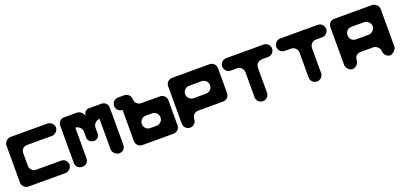

<svg xmlns="http://www.w3.org/2000/svg" viewBox="14 -1600 5245 2512"><g transform="rotate(-20 2636.0 -344.0)"><path d="M116.2 -690C73.1 -690 30 -646.9 30 -603.8V-86.2C30 -43.1 73.1 0 116.2 0H633.8C676.9 0 720 -43.1 720 -86.2C720 -140.2 676.9 -172.5 633.8 -172.5H288.8C234.8 -172.5 202.5 -215.6 202.5 -258.8V-431.2C202.5 -485.2 234.8 -517.5 288.8 -517.5H633.8C676.9 -517.5 720 -560.6 720 -603.8C720 -646.9 676.9 -690 633.8 -690Z M956.9 -515.1C992.3 -515.1 1045.4 -479.7 1045.4 -426.6V-338.2C1045.4 -302.8 1080.8 -267.4 1133.8 -267.4C1169.2 -267.4 1204.6 -302.8 1204.6 -338.2V-426.6C1204.6 -479.7 1257.7 -515.1 1293.1 -515.1V-90.5C1293.1 -37.4 1346.2 -2 1381.5 -2C1434.6 -2 1470 -37.4 1470 -90.5V-603.5C1470 -656.6 1434.6 -692 1381.5 -692H1204.6C1169.2 -692 1133.8 -656.6 1133.8 -603.5C1133.8 -656.6 1080.8 -692 1045.4 -692H868.5C815.4 -692 780 -656.6 780 -603.5V-90.5C780 -37.4 815.4 -2 868.5 -2C921.5 -2 956.9 -37.4 956.9 -90.5Z M1703.4 -0.3H2136.9C2184.8 -0.3 2223.7 -39.2 2223.7 -87V-433.9C2223.7 -481.8 2184.8 -520.6 2136.9 -520.6H1876.8C1828.9 -520.6 1790.1 -559.4 1790.1 -607.3C1790.1 -655.2 1751.3 -694 1703.4 -694H1616.7C1568.8 -694 1530 -655.2 1530 -607.3C1530 -559.4 1568.8 -520.6 1616.7 -520.6V-87C1616.7 -39.2 1655.5 -0.3 1703.4 -0.3ZM1876.8 -347.2H1963.5C2011.4 -347.2 2050.2 -308.4 2050.2 -260.5C2050.2 -212.6 2011.4 -173.8 1963.5 -173.8H1876.8C1828.9 -173.8 1790.1 -212.6 1790.1 -260.5C1790.1 -308.4 1828.9 -347.2 1876.8 -347.2Z M2369.7 -694C2321.8 -694 2283 -655.2 2283 -607.3V-87C2283 -39.2 2321.8 -0.3 2369.7 -0.3C2417.6 -0.3 2456.4 -39.2 2456.4 -87C2456.4 -134.9 2495.2 -173.8 2543.1 -173.8H2889.9C2937.8 -173.8 2976.7 -212.6 2976.7 -260.5V-607.3C2976.7 -655.2 2937.8 -694 2889.9 -694ZM2543.1 -347.2C2495.2 -347.2 2456.4 -386 2456.4 -433.9C2456.4 -481.8 2495.2 -520.6 2543.1 -520.6H2716.5C2764.4 -520.6 2803.2 -481.8 2803.2 -433.9C2803.2 -386 2764.4 -347.2 2716.5 -347.2Z M3122.7 -694C3074.8 -694 3036 -655.2 3036 -607.3C3036 -559.4 3074.8 -520.6 3122.7 -520.6H3209.4C3257.3 -520.6 3296.1 -481.8 3296.1 -433.9V-87C3296.1 -39.2 3334.9 -0.3 3382.8 -0.3C3430.7 -0.3 3469.5 -39.2 3469.5 -87V-433.9C3469.5 -481.8 3508.4 -520.6 3556.2 -520.6H3642.9C3690.8 -520.6 3729.7 -559.4 3729.7 -607.3C3729.7 -655.2 3690.8 -694 3642.9 -694Z M3875.7 -694C3827.8 -694 3789 -655.2 3789 -607.3C3789 -559.4 3827.8 -520.6 3875.7 -520.6H3962.4C4010.3 -520.6 4049.1 -481.8 4049.1 -433.9V-87C4049.1 -39.2 4087.9 -0.3 4135.8 -0.3C4183.7 -0.3 4222.5 -39.2 4222.5 -87V-433.9C4222.5 -481.8 4261.4 -520.6 4309.2 -520.6H4395.9C4443.8 -520.6 4482.7 -559.4 4482.7 -607.3C4482.7 -655.2 4443.8 -694 4395.9 -694Z M4717 -81.5C4717 -134 4752 -169 4804.5 -169H4979.5C5014.5 -169 5067 -134 5067 -81.5C5067 -46.5 5102 6 5154.5 6C5189.5 6 5242 -46.5 5242 -81.5V-606.5C5242 -659 5189.5 -694 5154.5 -694H4629.5C4577 -694 4542 -659 4542 -606.5V-81.5C4542 -46.5 4577 6 4629.5 6C4682 6 4717 -46.5 4717 -81.5ZM4979.5 -344H4804.5C4752 -344 4717 -379 4717 -431.5C4717 -484 4752 -519 4804.5 -519H4979.5C5014.5 -519 5067 -484 5067 -431.5C5067 -379 5014.5 -344 4979.5 -344Z"/></g></svg>

Font: OpenLukyanov
Style: Regular
Weight: 400
Designer: Michail Lukyanov
Foundry: book-let.ru
Version: Version 2.1